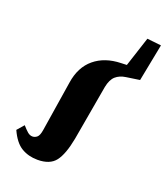

<svg xmlns="http://www.w3.org/2000/svg" viewBox="-122 -715 714 818"><g transform="rotate(20 235.0 -305.5)"><path d="M142 17Q101 17 69 -2Q37 -21 14 -72L41 -103Q55 -87 65.5 -78Q76 -69 88 -69Q99 -69 108.5 -77Q118 -85 122 -111L158 -339Q169 -412 216 -451Q263 -490 336 -492L362 -493L406 -628L470 -621L437 -452L376 -443Q348 -439 330.5 -423.5Q313 -408 306 -373L262 -122Q248 -48 223 -15.5Q198 17 142 17Z"/></g></svg>

Font: Source Serif Pro
Style: Bold Italic
Weight: 700
Italic angle: -12°
Designer: Frank Grießhammer
Foundry: Adobe Systems Incorporated
Version: Version 3.001;hotconv 1.0.111;makeotfexe 2.5.65597